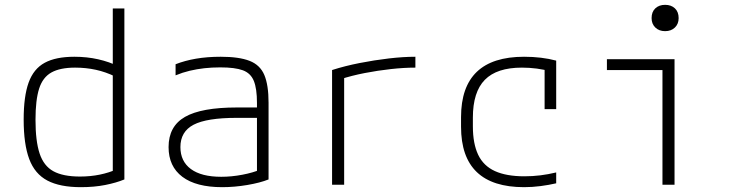

<svg xmlns="http://www.w3.org/2000/svg" viewBox="-20 -765 3040 795"><path d="M315 10Q228 10 176 -17.5Q124 -45 101 -106.5Q78 -168 78 -270Q78 -366 98.5 -423Q119 -480 165 -505Q211 -530 288 -530Q340 -530 386.5 -519.5Q433 -509 471 -490L457 -448Q418 -467 377 -476Q336 -485 291 -485Q229 -485 193 -465Q157 -445 142 -398Q127 -351 127 -269Q127 -181 144 -129.5Q161 -78 201 -56Q241 -34 311 -34Q355 -34 393.5 -42Q432 -50 463 -64L447 -34V-730H495V-22Q461 -8 415.5 1Q370 10 315 10Z M900 10Q792 10 735 -33Q678 -76 678 -156Q678 -242 746 -281Q814 -320 961 -320H1066V-277H960Q836 -277 781.5 -248.5Q727 -220 727 -156Q727 -97 770.5 -65Q814 -33 896 -33Q939 -33 983.5 -41.5Q1028 -50 1058 -63L1044 -35V-339Q1044 -398 1031 -430Q1018 -462 985.5 -474Q953 -486 892 -486Q857 -486 826 -482.5Q795 -479 765.5 -472Q736 -465 707 -453V-499Q745 -514 791.5 -522Q838 -530 894 -530Q970 -530 1013.5 -513Q1057 -496 1074.5 -454.5Q1092 -413 1092 -340V-22Q1057 -8 1004 1Q951 10 900 10Z M1355 -475Q1408 -492 1469 -504Q1530 -516 1590 -523Q1650 -530 1700 -530V-485Q1653 -485 1598.5 -479Q1544 -473 1490 -462.5Q1436 -452 1390 -437L1405 -461V0H1355Z M2150 10Q1889 10 1889 -240V-280Q1889 -530 2150 -530Q2223 -530 2283 -514V-313H2235V-505L2259 -469Q2234 -477 2203 -481Q2172 -485 2141 -485Q2037 -485 1987.5 -434.5Q1938 -384 1938 -278V-242Q1938 -170 1960 -124Q1982 -78 2029.5 -56.5Q2077 -35 2151 -35Q2185 -35 2217.5 -39Q2250 -43 2283 -51V-6Q2253 1 2218.5 5.5Q2184 10 2150 10Z M2723 0V-475H2493V-520H2773V0ZM2734 -636Q2709 -636 2693.5 -651Q2678 -666 2678 -690Q2678 -716 2693.5 -730.5Q2709 -745 2734 -745Q2759 -745 2774.5 -730.5Q2790 -716 2790 -690Q2790 -666 2774.5 -651Q2759 -636 2734 -636Z"/></svg>

Font: M PLUS Code Latin Expanded Light
Style: Regular
Weight: 300
Width: 7
Designer: Coji Morishita
Foundry: UNDERFOREST DESIGN
Version: Version 1.002; ttfautohint (v1.8.3)